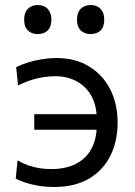

<svg xmlns="http://www.w3.org/2000/svg" viewBox="-20 -740 542 770"><path d="M197.1 9.9Q164 9.9 135.3 5.1Q106.6 0.4 83.3 -7.2Q60 -14.7 43.1 -23.3L50.4 -97Q71.1 -84.7 93.2 -76.9Q115.2 -69.2 138.5 -65.5Q161.8 -61.9 185.1 -61.9Q242.7 -61.9 283.6 -82.5Q324.6 -103.1 346.3 -142.9Q368.1 -182.8 368.1 -239.7V-261.8Q368.1 -315.3 347.2 -353.9Q326.2 -392.5 288.6 -413.4Q251 -434.3 200.3 -434.3Q182.1 -434.3 158.7 -431.3Q135.3 -428.2 108.6 -420.1Q81.8 -412 52.5 -397.2L44.8 -470.2Q65.4 -481.2 92 -489.4Q118.5 -497.7 148 -502.5Q177.5 -507.3 205.8 -507.3Q282.6 -507.3 337.7 -473.4Q392.9 -439.6 422.3 -381.2Q451.7 -322.9 451.7 -248.3Q451.7 -173.5 422.5 -115.1Q393.4 -56.7 336.6 -23.4Q279.8 9.9 197.1 9.9ZM117.4 -219.6V-282Q154.8 -282 194.4 -282Q234.1 -282 289.4 -282H386.1V-219.6H289.4Q253.9 -219.6 224.8 -219.6Q195.7 -219.6 169.8 -219.6Q143.9 -219.6 117.4 -219.6ZM343 -603.4Q318.5 -603.4 303.7 -618Q288.8 -632.7 288.8 -661.6Q288.8 -689.8 303.9 -704.8Q319 -719.8 344 -719.8Q369.1 -719.8 383.6 -704.1Q398.1 -688.4 398.1 -661.6Q398.1 -632.7 383.5 -618Q368.8 -603.4 343 -603.4ZM130.9 -603.4Q106.5 -603.4 91.6 -618Q76.8 -632.7 76.8 -661.6Q76.8 -689.8 91.9 -704.8Q107 -719.8 131.9 -719.8Q157.1 -719.8 171.6 -704.1Q186.1 -688.4 186.1 -661.6Q186.1 -632.7 171.4 -618Q156.7 -603.4 130.9 -603.4Z"/></svg>

Font: Commissioner Thin
Style: Regular
Weight: 100
Designer: Kostas Bartsokas
Foundry: Kostas Bartsokas
Version: Version 1.001;gftools[0.9.23]